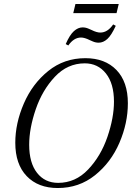

<svg xmlns="http://www.w3.org/2000/svg" viewBox="-20 -935 679 967"><path d="M410 -642Q509 -642 566.5 -582.5Q624 -523 624 -415Q624 -315 581.5 -216Q539 -117 458.5 -52.5Q378 12 271 12Q172 12 114.5 -48Q57 -108 57 -216Q57 -314 100 -413.5Q143 -513 223 -577.5Q303 -642 410 -642ZM127 -206Q127 -115 166.5 -64.5Q206 -14 273 -14Q360 -14 424 -81.5Q488 -149 521 -245.5Q554 -342 554 -423Q554 -514 513.5 -565Q473 -616 407 -616Q320 -616 256.5 -548.5Q193 -481 160 -384.5Q127 -288 127 -206ZM477 -720Q462 -720 448 -726Q434 -732 432 -733Q406 -746 388 -746Q352 -746 324 -706L311 -713Q331 -759 352 -778Q373 -797 396 -797Q411 -797 425 -791Q439 -785 441 -784Q467 -771 485 -771Q522 -771 550 -812L563 -805Q541 -757 520.5 -738.5Q500 -720 477 -720ZM578 -915 567 -869H349L360 -915Z"/></svg>

Font: Arapey
Style: Italic
Weight: 400
Italic angle: -12°
Designer: Eduardo Rodriguez Tunni
Foundry: Eduardo Rodriguez Tunni
Version: Version 3.000